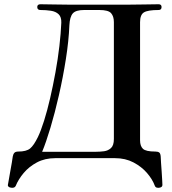

<svg xmlns="http://www.w3.org/2000/svg" viewBox="-20 -746 806 902"><path d="M33 136Q24 135 20 131Q16 127 17 123Q18 118 21 100.5Q24 83 28 60.5Q32 38 35.5 18.5Q39 -1 40 -11Q42 -22 47.5 -28Q53 -34 66 -34Q104 -34 121.5 -48.5Q139 -63 158 -102Q172 -131 187 -178.5Q202 -226 215.5 -284.5Q229 -343 240.5 -406Q252 -469 259 -529.5Q266 -590 268 -639Q269 -666 255.5 -679Q242 -692 219 -695.5Q196 -699 170 -699Q155 -699 155 -713Q155 -726 170 -726Q194 -726 234.5 -725Q275 -724 314 -724H574Q613 -724 656.5 -725Q700 -726 725 -726Q739 -726 739 -713Q739 -699 725 -699Q675 -699 656.5 -688Q638 -677 638 -642V-87Q638 -60 651.5 -47Q665 -34 710 -34Q722 -34 728 -29.5Q734 -25 735 -10Q735 -2 736.5 18Q738 38 739.5 60.5Q741 83 742 101Q743 119 743 123Q743 134 728 136Q724 137 717 135.5Q710 134 707 126Q696 96 670.5 66.5Q645 37 607 17Q569 -3 520 -3H240Q191 -3 153.5 17Q116 37 91 67Q66 97 54 127Q49 138 33 136ZM178 -33H430Q431 -33 432 -33Q450 -33 469 -35.5Q488 -38 501.5 -50.5Q515 -63 515 -93V-642Q515 -669 502 -684Q489 -699 447 -699H375Q336 -699 322 -683Q308 -667 306 -628Q303 -554 289.5 -468.5Q276 -383 257 -299.5Q238 -216 217 -146Q196 -76 178 -33Z"/></svg>

Font: Zen Antique
Style: Regular
Weight: 400
Designer: Yoshimichi Ohira
Foundry: Positype
Version: Version 1.001